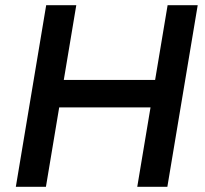

<svg xmlns="http://www.w3.org/2000/svg" viewBox="-20 -720 790 740"><path d="M41 0 158 -700H274L157 0ZM509 0 626 -700H742L625 0ZM184 -306 201 -412H625L608 -306Z"/></svg>

Font: Figtree SemiBold
Style: Italic
Weight: 600
Italic angle: -9.5°
Foundry: Erik Kennedy
Version: Version 2.001;gftools[0.9.30]